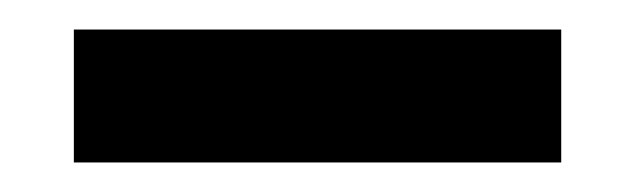

<svg xmlns="http://www.w3.org/2000/svg" viewBox="-20 -790 430 130"><path d="M30 -680H360V-770H30Z"/></svg>

Font: Banana Brick
Style: Regular
Weight: 400
Designer: artmaker
Foundry: artmaker
Version: Version 4.000 2011 initial release